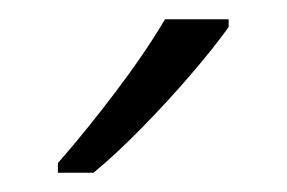

<svg xmlns="http://www.w3.org/2000/svg" viewBox="-20 -851 297 199"><path d="M217 -823Q202 -802 178 -774Q154 -746 127 -718.5Q100 -691 77 -672H40V-682Q69 -715 100 -756Q131 -797 151 -831H217Z"/></svg>

Font: Noto Sans Malayalam UI SemiCondensed Light
Style: Regular
Weight: 300
Width: 4
Designer: Jelle Bosma - Monotype Design Team
Foundry: Monotype Imaging Inc.
Version: Version 2.104; ttfautohint (v1.8.4.7-5d5b)